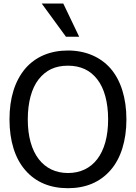

<svg xmlns="http://www.w3.org/2000/svg" viewBox="-20 -1020 748 1056"><path d="M328.1 -1000.5H209.5L342.8 -817.9H415.5ZM587.9 -643.6C532.7 -706.5 451.2 -742.2 353.5 -742.2C255.9 -742.2 175.8 -708 119.6 -643.6C61.5 -574.7 32.2 -481 32.2 -363.3C32.2 -244.6 62.5 -148.9 119.1 -84C175.8 -18.1 255.4 15.1 353.5 15.1C452.1 15.1 530.3 -18.1 587.9 -84C644.5 -148.4 675.3 -246.1 675.3 -363.3C675.3 -482.4 644 -578.6 587.9 -643.6ZM574.7 -363.3C574.7 -174.3 489.3 -68.4 354 -68.4C219.2 -68.4 132.8 -174.3 132.8 -363.3C132.8 -457 153.8 -534.2 192.4 -583.5C232.9 -634.8 283.7 -658.7 354 -658.7C422.9 -658.7 476.6 -633.8 515.1 -583.5C553.7 -534.2 574.7 -457.5 574.7 -363.3Z"/></svg>

Font: SG Kara Light
Style: Regular
Weight: 400
Designer: Damoon Khanjanzadeh
Version: Version 1.000